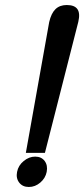

<svg xmlns="http://www.w3.org/2000/svg" viewBox="-20 -730 335 765"><path d="M176 -642 83 -121H159L292 -643Q300 -677 288.5 -693.5Q277 -710 246 -710Q218 -710 201 -693.5Q184 -677 176 -642ZM120 -106Q96 -106 74.5 -88.5Q53 -71 48 -45Q43 -20 56.5 -2.5Q70 15 95 15Q120 15 140.5 -2.5Q161 -20 166 -45Q171 -71 158 -88.5Q145 -106 120 -106Z"/></svg>

Font: Advent Pro
Style: Italic
Weight: 400
Italic angle: -12°
Designer: VivaRado, Andreas Kalpakidis
Foundry: VivaRado, Andreas Kalpakidis
Version: Version 3.000